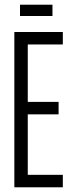

<svg xmlns="http://www.w3.org/2000/svg" viewBox="-20 -796 307 816"><path d="M41 0V-660H247V-607H98V-363H229V-310H98V-53H247V0ZM65 -728V-776H203V-728Z"/></svg>

Font: Bricolage Grotesque 96pt Condensed ExtraLight
Style: Regular
Weight: 200
Width: 3
Designer: Mathieu Triay
Foundry: Atelier Triay
Version: Version 1.001; ttfautohint (v1.8.4.7-5d5b);gftools[0.9.33.de